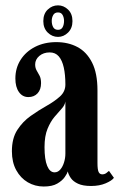

<svg xmlns="http://www.w3.org/2000/svg" viewBox="-20 -687 446 718"><path d="M143.5 10.5Q111 10.5 84 -5.2Q57 -21 40.8 -50.5Q24.5 -80 24.5 -121.5Q24.5 -170 44.8 -201.2Q65 -232.5 94.8 -253.5Q124.5 -274.5 154.2 -291.2Q184 -308 204.2 -326.2Q224.5 -344.5 224.5 -371Q224.5 -407.5 218.5 -434.5Q212.5 -461.5 199.8 -476.2Q187 -491 166 -491Q142.5 -491 127 -477.8Q111.5 -464.5 111.5 -446Q111.5 -433 117 -423.5Q122.5 -414 128 -403.8Q133.5 -393.5 133.5 -376Q133.5 -352 120.5 -338Q107.5 -324 86 -324Q64 -324 50.8 -342.8Q37.5 -361.5 37.5 -393.5Q37.5 -432.5 57 -463.2Q76.5 -494 111.2 -511.8Q146 -529.5 190.5 -529.5Q235 -529.5 269.5 -511.2Q304 -493 324.2 -453.2Q344.5 -413.5 344.5 -348.5V-77.5Q344.5 -52.5 348.8 -43.8Q353 -35 362.5 -35Q371 -35 377.5 -39.8Q384 -44.5 387.5 -48L406 -22Q398.5 -11.5 375.2 -1.5Q352 8.5 320.5 8.5Q290 8.5 271.8 0Q253.5 -8.5 244.8 -21.2Q236 -34 233.5 -46Q231.5 -38.5 222.2 -25Q213 -11.5 194.2 -0.5Q175.5 10.5 143.5 10.5ZM184 -42.5Q196.5 -42.5 205.5 -53Q214.5 -63.5 219.5 -79.8Q224.5 -96 224.5 -112.5V-307.5Q222.5 -293.5 210.5 -280.5Q198.5 -267.5 183.8 -250Q169 -232.5 157.8 -205.5Q146.5 -178.5 146.5 -136.5Q146.5 -90.5 156.5 -66.5Q166.5 -42.5 184 -42.5ZM197 -549Q175 -549 158.5 -565.2Q142 -581.5 142 -608Q142 -635.5 158.5 -651.2Q175 -667 197 -667Q218 -667 234.5 -651.2Q251 -635.5 251 -608Q251 -581.5 234.5 -565.2Q218 -549 197 -549ZM197 -575.5Q209 -575.5 214.2 -585.2Q219.5 -595 219.5 -609Q219.5 -621 214.2 -630.8Q209 -640.5 197 -640.5Q184.5 -640.5 179 -630.8Q173.5 -621 173.5 -609Q173.5 -595 179 -585.2Q184.5 -575.5 197 -575.5Z"/></svg>

Font: Imbue 24pt
Style: Bold
Weight: 700
Designer: Tyler Finck
Foundry: Etcetera Type Company
Version: Version 1.102